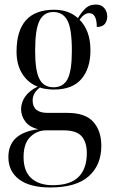

<svg xmlns="http://www.w3.org/2000/svg" viewBox="-20 -588 502 847"><path d="M202 239Q112 239 64.5 203.5Q17 168 17 105Q17 -1 149 -18Q110 -27 91.5 -52Q73 -77 73 -107Q73 -135 90.5 -161Q108 -187 146 -206Q104 -222 78.5 -262Q53 -302 53 -360Q53 -545 219 -545Q283 -545 324 -508Q335 -528 354 -548Q373 -568 403 -568Q427 -568 440 -552.5Q453 -537 453 -515Q453 -495 442 -482Q431 -469 407 -469Q407 -530 373 -530Q352 -530 331 -501Q354 -478 366.5 -444.5Q379 -411 379 -365Q379 -287 339.5 -240Q300 -193 218 -193Q203 -193 186.5 -195Q170 -197 156 -202Q138 -188 131 -174Q124 -160 124 -145Q124 -90 190 -90H277Q357 -90 392 -50Q427 -10 427 55Q427 140 371.5 189.5Q316 239 202 239ZM216 -203Q259 -203 278 -239Q297 -275 297 -365Q297 -462 277 -498.5Q257 -535 215 -535Q174 -535 154.5 -497Q135 -459 135 -364Q135 -276 154 -239.5Q173 -203 216 -203ZM212 229Q290 229 326.5 192.5Q363 156 363 88Q363 39 340 13Q317 -13 260 -13H184Q143 -13 113.5 16Q84 45 84 105Q84 168 118.5 198.5Q153 229 212 229Z"/></svg>

Font: Noto Serif Display Condensed
Style: Regular
Weight: 400
Width: 3
Designer: Monotype Design Team
Foundry: Monotype Imaging Inc.
Version: Version 2.009